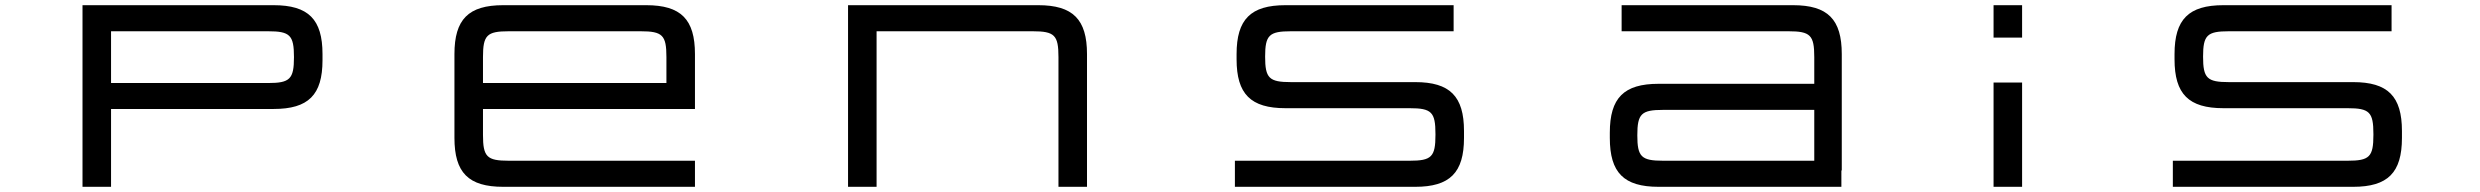

<svg xmlns="http://www.w3.org/2000/svg" viewBox="-20 -720 9559 740"><path d="M298 -700V0H408V-300H1034.5C1168.5 -300 1223 -354 1223 -488V-511.5C1223 -645.5 1168.5 -700 1034.5 -700ZM408 -400V-599.5H1013.5C1097.5 -599.5 1113 -584.5 1113 -500V-499.5C1113 -415.5 1097.5 -400 1013.5 -400Z M2470.5 -700H1919.5C1785.5 -700 1731.5 -645.5 1731.5 -511.5V-188.5C1731.5 -54.5 1785.5 0 1919.5 0H2658.5V-100.5H1941C1856.5 -100.5 1841.5 -115.5 1841.5 -200V-300H2658.5V-511.5C2658.5 -645.5 2604.5 -700 2470.5 -700ZM1841.5 -400V-500C1841.5 -584.5 1856.5 -599.5 1941 -599.5H2449C2533.5 -599.5 2548.5 -584.5 2548.5 -500V-400Z M3248.5 -700V0H3358.5V-599.5H3960C4044.5 -599.5 4059.5 -584.5 4059.5 -500V0H4169.5V-511.5C4169.5 -645.5 4115 -700 3981.5 -700Z M5582.5 -700H4934.5C4800.5 -700 4746 -645.5 4746 -511.5V-491.5C4746 -357.5 4800.5 -303 4934.5 -303H5413C5497.5 -303 5512.5 -288 5512.5 -203.5V-200C5512.5 -115.5 5497.5 -100.5 5413 -100.5H4739.5V0H5434.5C5568 0 5622.5 -54.5 5622.5 -188.5V-215C5622.5 -349 5568 -403.5 5434.5 -403.5H4955.5C4871.5 -403.5 4856 -418.5 4856 -501.5C4856 -584.5 4871.5 -599.5 4955.5 -599.5H5582.5Z M6390 -296.5H6972.5V-100.5H6390C6306 -100.5 6290.5 -115.5 6290.5 -198.5C6290.5 -281.5 6306 -296.5 6390 -296.5ZM6184.5 -188.5C6184.5 -54.5 6238.5 0 6372.5 0H7077V-63H7078.5V-511.5C7078.5 -645.5 7024.5 -700 6890.5 -700H6230V-599.5H6873C6957.5 -599.5 6972.5 -584.5 6972.5 -500V-397H6372.5C6238.5 -397 6184.5 -342.5 6184.5 -208.5Z M7663.5 -402V0H7773.5V-402ZM7663.5 -575H7773.5V-700H7663.5Z M9197.5 -700H8549.5C8415.5 -700 8361 -645.5 8361 -511.5V-491.5C8361 -357.5 8415.5 -303 8549.5 -303H9028C9112.5 -303 9127.5 -288 9127.5 -203.5V-200C9127.5 -115.5 9112.5 -100.5 9028 -100.5H8354.5V0H9049.5C9183 0 9237.5 -54.5 9237.5 -188.5V-215C9237.5 -349 9183 -403.5 9049.5 -403.5H8570.5C8486.5 -403.5 8471 -418.5 8471 -501.5C8471 -584.5 8486.5 -599.5 8570.5 -599.5H9197.5Z"/></svg>

Font: Melete
Style: Regular
Weight: 400
Width: 6
Designer: Sora Sagano
Foundry: DOT COLON
Version: Version 0.200;FEAKit 1.0